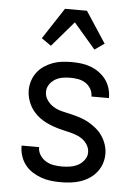

<svg xmlns="http://www.w3.org/2000/svg" viewBox="-54 -803 608 853"><g transform="rotate(5 250.0 -376.5)"><path d="M249 8Q227 8 205 5.5Q183 3 162 -4.5Q141 -12 122 -24Q103 -36 89.5 -53.5Q76 -71 69 -92.5Q62 -114 62 -136V-139H140V-138Q140 -119 150.5 -103Q161 -87 177 -77.5Q193 -68 211.5 -65Q230 -62 249 -62Q267 -62 285.5 -65Q304 -68 320 -76.5Q336 -85 347.5 -100.5Q359 -116 359 -134Q359 -152 349.5 -167.5Q340 -183 326 -193Q312 -203 295.5 -208.5Q279 -214 262 -218Q245 -222 228.5 -226Q212 -230 195.5 -236Q179 -242 163.5 -249.5Q148 -257 134 -267.5Q120 -278 108.5 -291Q97 -304 89 -319.5Q81 -335 76.5 -352Q72 -369 72 -386Q72 -408 78.5 -428.5Q85 -449 98 -466.5Q111 -484 129 -496Q147 -508 167 -515.5Q187 -523 208.5 -525.5Q230 -528 251 -528Q273 -528 294 -525.5Q315 -523 335.5 -515.5Q356 -508 373.5 -495.5Q391 -483 404 -466Q417 -449 423.5 -428Q430 -407 430 -386V-383H352V-384Q352 -402 343 -417.5Q334 -433 319 -442.5Q304 -452 286.5 -455Q269 -458 251 -458Q234 -458 216.5 -455Q199 -452 184 -443Q169 -434 159 -419Q149 -404 149 -386Q149 -365 162 -347.5Q175 -330 193 -320Q211 -310 231.5 -305.5Q252 -301 272.5 -296Q293 -291 312.5 -284.5Q332 -278 350 -267.5Q368 -257 384 -243.5Q400 -230 411.5 -212.5Q423 -195 429.5 -175Q436 -155 436 -134Q436 -112 429 -91Q422 -70 408 -52.5Q394 -35 375.5 -23Q357 -11 336 -4Q315 3 293 5.5Q271 8 249 8ZM153 -592 110 -622 201 -761H299L390 -622L347 -592L250 -705Z"/></g></svg>

Font: Iosevka Fuck
Style: Regular
Weight: 400
Monospace: yes
Designer: Belleve Invis
Foundry: Belleve Invis
Version: Version 28.0.7; ttfautohint (v1.8.3)